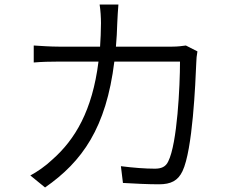

<svg xmlns="http://www.w3.org/2000/svg" viewBox="-20 -804 1040 848"><path d="M801 -603C785 -601 767 -598 740 -598H492C495 -632 497 -667 498 -704C499 -728 501 -761 503 -784H420C424 -760 426 -725 426 -702C426 -665 424 -631 422 -598H240C202 -598 162 -601 129 -603V-528C163 -531 201 -532 241 -532H415C388 -315 311 -187 211 -99C183 -72 144 -45 114 -29L179 24C343 -90 449 -239 485 -532H775C775 -425 763 -170 723 -91C712 -67 692 -59 664 -59C622 -59 569 -63 514 -70L523 4C575 7 633 10 682 10C735 10 766 -6 786 -48C831 -142 843 -435 847 -529C847 -543 849 -560 852 -577Z"/></svg>

Font: Noto Sans CJK JP DemiLight
Style: Regular
Weight: 350
Designer: Ryoko NISHIZUKA (kana & ideographs); Paul D. Hunt (Latin, Greek & Cyrillic); Wenlong ZHANG (bopomofo); Sandoll Communica
Foundry: Adobe Systems Incorporated
Version: Version 1.004;PS 1.004;hotconv 1.0.82;makeotf.lib2.5.63406